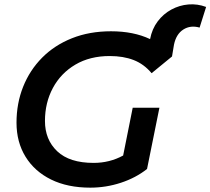

<svg xmlns="http://www.w3.org/2000/svg" viewBox="-20 -854 969 884"><path d="M396 10Q291 10 215 -27.5Q139 -65 97.5 -132.5Q56 -200 56 -289Q56 -378 86.5 -454.5Q117 -531 174 -588.5Q231 -646 311.5 -678Q392 -710 491 -710Q595 -710 671 -674Q680 -721 706 -755.5Q732 -790 769 -810Q806 -830 847.5 -833.5Q889 -837 929 -822L899 -727Q857 -739 824 -718Q791 -697 781 -648L772 -594L678 -517Q643 -559 595.5 -577.5Q548 -596 485 -596Q394 -596 327 -556.5Q260 -517 223.5 -449Q187 -381 187 -297Q187 -211 243.5 -157.5Q300 -104 411 -104Q485 -104 547 -138L591 -358H714L657 -76Q605 -35 536.5 -12.5Q468 10 396 10Z"/></svg>

Font: Montserrat SemiBold
Style: Italic
Weight: 600
Italic angle: -11.3°
Designer: Julieta Ulanovsky
Foundry: Julieta Ulanovsky
Version: Version 9.000; ttfautohint (v1.8.4.7-5d5b)